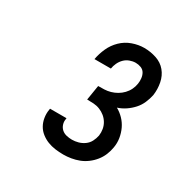

<svg xmlns="http://www.w3.org/2000/svg" viewBox="-125 -960 751 760"><g transform="rotate(30 250.0 -580.0)"><path d="M258 -317Q239 -317 220.5 -319.5Q202 -322 185.5 -328.5Q169 -335 155 -346Q141 -357 132.5 -372Q124 -387 121 -405.5Q118 -424 121 -442Q121 -444 121.5 -445Q122 -446 122 -448H197Q197 -447 197 -446.5Q197 -446 197 -445Q194 -432 198 -419.5Q202 -407 211 -399Q220 -391 232.5 -388Q245 -385 258 -385Q272 -385 286.5 -389Q301 -393 313.5 -402Q326 -411 333 -424.5Q340 -438 343 -453Q345 -468 342.5 -482.5Q340 -497 332.5 -509.5Q325 -522 314 -531Q303 -540 289.5 -545.5Q276 -551 261 -552Q246 -553 231 -553L242 -621Q256 -621 270 -621.5Q284 -622 298 -626Q312 -630 325 -637.5Q338 -645 348.5 -656Q359 -667 365.5 -680.5Q372 -694 374 -708Q376 -720 374.5 -733Q373 -746 367 -756Q361 -766 349.5 -770.5Q338 -775 325 -775Q312 -775 298.5 -770Q285 -765 275 -755Q265 -745 259 -732Q253 -719 251 -706H176Q181 -733 192.5 -758.5Q204 -784 224.5 -804Q245 -824 272 -833.5Q299 -843 325 -843Q354 -843 381 -834Q408 -825 425 -804.5Q442 -784 447.5 -756Q453 -728 449 -699Q445 -680 437 -661.5Q429 -643 415.5 -628Q402 -613 385 -601.5Q368 -590 349 -584Q367 -574 381.5 -559Q396 -544 405 -525Q414 -506 417.5 -484.5Q421 -463 417 -441Q414 -423 407 -406Q400 -389 388 -374Q376 -359 360.5 -347.5Q345 -336 328 -329.5Q311 -323 293 -320Q275 -317 258 -317Z"/></g></svg>

Font: Iosevka Slab
Style: Italic
Weight: 400
Italic angle: -9°
Monospace: yes
Designer: Belleve Invis
Foundry: Belleve Invis
Version: Version 11.1.0; ttfautohint (v1.8.3)